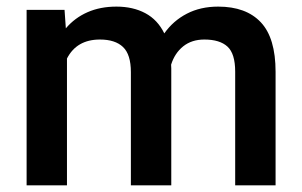

<svg xmlns="http://www.w3.org/2000/svg" viewBox="-20 -558 910 578"><path d="M809.6 -341.8V0H688V-342.3Q688 -396.5 664.8 -417.7Q641.6 -439 595.2 -439Q557.1 -439 531.5 -418.5Q505.9 -397.9 495.1 -363.3L495.6 -352.1V0H374V-340.8Q374 -394 350.3 -416.5Q326.7 -439 280.8 -439Q210.9 -439 181.6 -381.8V0H60.1V-528.3H174.3L178.2 -472.7Q205.1 -504.4 243.4 -521.2Q281.7 -538.1 330.6 -538.1Q380.4 -538.1 417.5 -518.3Q454.6 -498.5 474.6 -457.5Q501.5 -495.6 542.5 -516.8Q583.5 -538.1 636.7 -538.1Q720.7 -538.1 765.1 -491Q809.6 -443.8 809.6 -341.8Z"/></svg>

Font: Heebo Medium
Style: Regular
Weight: 500
Designer: Oded Ezer
Foundry: Meir Sadan
Version: Version 2.001; ttfautohint (v1.5.14-ce02) -l 8 -r 50 -G 200 